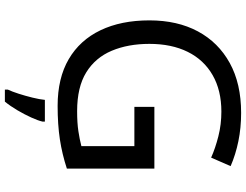

<svg xmlns="http://www.w3.org/2000/svg" viewBox="-128 -636 985 768"><g transform="rotate(90 364.0 -251.5)"><path d="M407 -377H654V-27Q596 -8 537 1Q478 10 403 10Q292 10 216 -34.5Q140 -79 100.5 -161.5Q61 -244 61 -357Q61 -469 105 -551Q149 -633 231.5 -678.5Q314 -724 431 -724Q491 -724 544.5 -713Q598 -702 644 -682L610 -604Q572 -621 524.5 -633Q477 -645 426 -645Q341 -645 280 -610Q219 -575 187 -510.5Q155 -446 155 -357Q155 -272 182.5 -206.5Q210 -141 269 -104.5Q328 -68 424 -68Q471 -68 504 -73Q537 -78 564 -85V-297H407ZM466 70Q462 88 449.5 115.5Q437 143 420.5 171Q404 199 386 221H338V209Q346 192 354.5 165.5Q363 139 370 110.5Q377 82 379 61H466Z"/></g></svg>

Font: Noto Sans Georgian
Style: Regular
Weight: 400
Designer: Monotype Design Team, Akaki Razmadze
Foundry: Google LLC
Version: Version 2.002